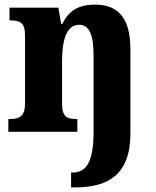

<svg xmlns="http://www.w3.org/2000/svg" viewBox="-20 -569 672 829"><path d="M287 240H306C444 240 543 187 543 8V-357C543 -492 489 -549 391 -549C317 -549 277 -522 249 -466H244L232 -536H21V-481H24C66 -481 88 -472 88 -417V-123C88 -64 62 -55 20 -55H16V0H314V-55H311C270 -55 248 -64 248 -120V-307C248 -389 265 -462 321 -462C369 -462 384 -412 384 -327V-2C384 134 351 176 293 176H287Z"/></svg>

Font: Noto Serif Armenian SemiCondensed
Style: Bold
Weight: 700
Width: 4
Designer: Monotype Design Team
Foundry: Monotype Imaging Inc.
Version: Version 2.008